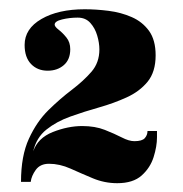

<svg xmlns="http://www.w3.org/2000/svg" viewBox="-20 -754 405 425"><path d="M239.5 -348.5Q211.5 -348.5 185.8 -359.2Q160 -370 136 -380.8Q112 -391.5 88.5 -391.5Q69 -391.5 59.2 -378Q49.5 -364.5 48 -351.5H26.5Q26.5 -409 44 -447Q61.5 -485 87.2 -510.2Q113 -535.5 139 -555.2Q165 -575 182.5 -595.2Q200 -615.5 200 -644.5Q200 -659 195.2 -675.2Q190.5 -691.5 180 -703.2Q169.5 -715 152 -715Q134 -715 117.5 -711Q101 -707 101 -699.5Q101 -695 109.8 -688.2Q118.5 -681.5 127 -671Q135.5 -660.5 135.5 -645Q135.5 -622 121.2 -609.8Q107 -597.5 85.5 -597.5Q63 -597.5 48.8 -612.2Q34.5 -627 34.5 -654.5Q34.5 -690.5 71.8 -712Q109 -733.5 167.5 -733.5Q193 -733.5 220.5 -730Q248 -726.5 271.5 -716.2Q295 -706 309.8 -685.8Q324.5 -665.5 324.5 -631.5Q324.5 -595 306.8 -573.2Q289 -551.5 260.5 -538.5Q232 -525.5 199.2 -516.2Q166.5 -507 135.8 -496Q105 -485 82.8 -467.2Q60.5 -449.5 53.5 -419Q63.5 -448.5 97 -461.8Q130.5 -475 162 -475Q190.5 -475 212 -466.5Q233.5 -458 249.5 -449.8Q265.5 -441.5 277.5 -441.5Q294.5 -441.5 300.5 -448.2Q306.5 -455 306.5 -464H327.5V-450Q327.5 -430 320 -406.2Q312.5 -382.5 293.5 -365.5Q274.5 -348.5 239.5 -348.5Z"/></svg>

Font: Imbue 50pt ExtraBold
Style: Regular
Weight: 800
Designer: Tyler Finck
Foundry: Etcetera Type Company
Version: Version 1.102; ttfautohint (v1.8.3)